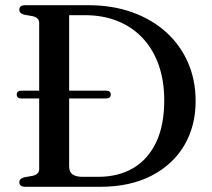

<svg xmlns="http://www.w3.org/2000/svg" viewBox="-20 -720 816 740"><path d="M44.5 -356Q44.5 -362.5 49 -366.5Q53.5 -370.5 61 -370.5H389.5Q398 -370.5 402.5 -366.5Q407 -362.5 407 -356Q407 -348.5 402.5 -344.5Q398 -340.5 389.5 -340.5H61Q53 -340.5 48.8 -344.5Q44.5 -348.5 44.5 -356ZM54.5 -17Q54.5 -31.5 72.5 -36.5L106.5 -42.5Q118.5 -45.5 124.8 -51.8Q131 -58 131 -68.5V-631.5Q131 -642 124.8 -648.2Q118.5 -654.5 106.5 -657.5L72.5 -663.5Q54.5 -668.5 54.5 -683Q54.5 -691 60.2 -695.5Q66 -700 77.5 -700H319.5Q413 -700 489.2 -672.8Q565.5 -645.5 620.2 -596Q675 -546.5 704.5 -479Q734 -411.5 734 -330Q734 -234 690.2 -159.8Q646.5 -85.5 564 -42.8Q481.5 0 365 0H77.5Q66 0 60.2 -4.8Q54.5 -9.5 54.5 -17ZM358 -38.5Q436.5 -38.5 493.5 -72.2Q550.5 -106 581.8 -171.5Q613 -237 613 -333.5Q613 -408.5 591.8 -469Q570.5 -529.5 530.5 -572.5Q490.5 -615.5 434 -638.5Q377.5 -661.5 307 -661.5H246.5V-78.5Q246.5 -58 259.2 -48.2Q272 -38.5 298 -38.5Z"/></svg>

Font: Fraunces 24pt
Style: Regular
Weight: 400
Version: Version 1.000;[b76b70a41]